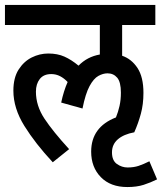

<svg xmlns="http://www.w3.org/2000/svg" viewBox="-20 -642 654 775"><path d="M348 -30Q348 -129 448 -168Q457 -190 462.5 -214.5Q468 -239 468 -268Q468 -311 453 -328.5Q438 -346 414 -346Q396 -346 377 -335.5Q358 -325 341.5 -294.5Q325 -264 313 -204L227 -228Q237 -275 253 -311Q239 -326 222.5 -334.5Q206 -343 187 -343Q156 -343 140.5 -323Q125 -303 125 -272Q125 -215 159.5 -163Q194 -111 259 -40L193 13Q123 -62 78.5 -133.5Q34 -205 34 -276Q34 -328 55 -361Q76 -394 108 -410Q140 -426 175 -426Q212 -426 240 -413.5Q268 -401 297 -377Q332 -413 383 -422V-541H0V-622H607V-541H473V-417Q511 -404 535 -367.5Q559 -331 559 -267Q559 -221 548.5 -182.5Q538 -144 522 -108V-109V-108Q479 -100 455.5 -79.5Q432 -59 432 -27Q432 6 452 20Q472 34 495 34Q520 34 539.5 27.5Q559 21 583 9L614 82Q588 95 560 104Q532 113 494 113Q426 113 387 73Q348 33 348 -30Z"/></svg>

Font: Noto Sans Devanagari UI Condensed Medium
Style: Regular
Weight: 500
Width: 3
Designer: Jelle Bosma - Monotype Design Team
Foundry: Monotype Imaging Inc.
Version: Version 2.003